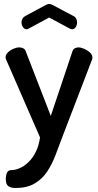

<svg xmlns="http://www.w3.org/2000/svg" viewBox="-20 -719 494 964"><path d="M57 225Q37 225 23 216.5Q9 208 9 180Q9 162 15 148.5Q21 135 37 135Q56 135 78.5 125.5Q101 116 122.5 95.5Q144 75 159.5 44Q175 13 181 -29L12 -417Q8 -424 8 -431Q8 -444 19.5 -455.5Q31 -467 47 -474Q63 -481 77 -481Q87 -481 96.5 -476.5Q106 -472 109 -462L235 -137L344 -462Q347 -472 356 -476.5Q365 -481 374 -481Q386 -481 402.5 -474Q419 -467 431.5 -455.5Q444 -444 444 -429Q444 -421 441 -417L291 -26Q275 17 258 61.5Q241 106 216.5 143Q192 180 153.5 202.5Q115 225 57 225ZM114 -572Q103 -572 95.5 -582.5Q88 -593 88 -607Q88 -616 92.5 -624.5Q97 -633 106 -638L210 -694Q219 -699 227 -699Q235 -699 244 -694L348 -639Q359 -634 363 -624.5Q367 -615 367 -606Q367 -593 360 -582.5Q353 -572 341 -572Q339 -572 336.5 -573Q334 -574 331 -575L227 -631L123 -575Q121 -574 118.5 -573Q116 -572 114 -572Z"/></svg>

Font: Dosis ExtraLight SemiBold
Style: Regular
Weight: 600
Version: Version 3.001; ttfautohint (v1.8.2)